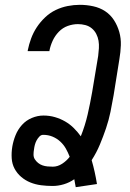

<svg xmlns="http://www.w3.org/2000/svg" viewBox="-20 -763 540 796"><path d="M294 13Q292 5 291 -3Q290 -11 288 -20Q268 -6 244.5 1Q221 8 198 8Q174 8 150.5 5Q127 2 106 -6.5Q85 -15 68 -29.5Q51 -44 40.5 -63.5Q30 -83 28.5 -107Q27 -131 31 -155Q35 -179 44.5 -202.5Q54 -226 71 -245Q88 -264 112 -274Q136 -284 160 -284Q185 -284 207.5 -277.5Q230 -271 250 -259.5Q270 -248 286 -232Q302 -216 315 -198Q333 -243 343.5 -289Q354 -335 362 -381L387 -531Q389 -547 390 -563Q391 -579 388.5 -594Q386 -609 379 -622.5Q372 -636 360.5 -645.5Q349 -655 334 -659Q319 -663 303 -663Q282 -663 261 -655.5Q240 -648 224 -631.5Q208 -615 198.5 -594.5Q189 -574 185 -553V-551H95V-554Q100 -579 109 -603.5Q118 -628 132.5 -650Q147 -672 167 -691Q187 -710 211 -721.5Q235 -733 260.5 -738Q286 -743 311 -743Q339 -743 366.5 -737Q394 -731 416 -716.5Q438 -702 452.5 -679.5Q467 -657 474.5 -630.5Q482 -604 481 -575.5Q480 -547 475 -518L451 -368Q445 -333 438 -299Q431 -265 419.5 -231Q408 -197 394 -163.5Q380 -130 360 -99Q367 -75 372.5 -50Q378 -25 382 0ZM199 -72Q219 -72 237.5 -84Q256 -96 269 -113Q262 -131 253 -147Q244 -163 230 -176Q216 -189 198 -196.5Q180 -204 159 -204Q150 -204 143 -196.5Q136 -189 131.5 -180.5Q127 -172 124.5 -162.5Q122 -153 121 -144Q119 -133 119 -122Q119 -111 124.5 -102.5Q130 -94 138 -87.5Q146 -81 156 -77.5Q166 -74 177 -73Q188 -72 199 -72Z"/></svg>

Font: Iosevka Medium Oblique
Style: Regular
Weight: 500
Italic angle: -9°
Monospace: yes
Designer: Belleve Invis
Foundry: Belleve Invis
Version: Version 32.5.0; ttfautohint (v1.8.4)